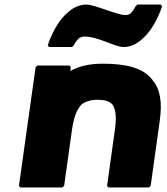

<svg xmlns="http://www.w3.org/2000/svg" viewBox="-20 -814 732 841"><path d="M348 -654C412 -654 482 -608 521 -608C550 -608 575 -620 597 -638L599 -640L607 -647C663 -697 690 -787 690 -787L684 -794H582L574 -787C574 -787 566 -769 553 -756C547 -752 540 -748 531 -748C490 -748 397 -794 358 -794C329 -794 304 -782 282 -764L280 -762L272 -755C216 -705 189 -615 189 -615L195 -608H295L303 -615C303 -615 310 -631 324 -645C329 -649 339 -654 348 -654ZM253 7 261 0 295 -244C303 -298 315 -334 338 -357C355 -370 379 -377 409 -377C438 -377 458 -371 472 -357C488 -335 491 -299 483 -244L449 0L455 7H632L640 0L680 -287C691 -366 682 -424 648 -463V-464L642 -471C603 -516 534 -535 431 -535C370 -535 325 -524 288 -503L290 -520L284 -527H144L136 -520L63 0L69 7Z"/></svg>

Font: Hussar Woodtype
Style: BlkObl
Weight: 900
Foundry: Cannot Into Space Fonts
Version: Version 1.07